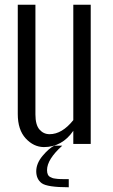

<svg xmlns="http://www.w3.org/2000/svg" viewBox="-20 -605 476 807"><path d="M177.7 109.9Q177.7 133.3 192.4 139.6Q197.3 141.6 200.2 143.1Q203.1 144.5 210.9 145.5Q218.3 146.5 222.7 147Q231.4 147.9 252 147.9H269V182.1Q178.7 182.1 155.3 165Q132.3 147.9 132.3 114.3Q132.8 81.1 159.2 49.8Q185.5 18.6 208 7.3H241.7Q177.7 64.9 177.7 109.9ZM164.1 13.2Q121.1 12.7 87.9 -23.4Q54.7 -59.6 54.7 -125.5V-585H128.9V-124Q128.9 -80.1 146 -60.5Q163.1 -41 188.5 -41Q240.7 -41 288.1 -100.1V-585H361.3V0H288.1V-55.2Q241.2 13.2 164.1 13.2Z"/></svg>

Font: Oswald-Light
Style: Light
Weight: 300
Designer: vernon adams
Foundry: vernon adams
Version: Version ; ttfautohint (v0.92.18-e454-dirty) -l 8 -r 50 -G 20